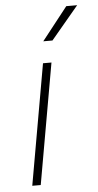

<svg xmlns="http://www.w3.org/2000/svg" viewBox="-53 -758 402 791"><g transform="rotate(-5 148.5 -362.5)"><path d="M136 -499H171L83 0H48ZM252 -725H297L183 -589H145Z"/></g></svg>

Font: Bai Jamjuree ExtraLight
Style: Italic
Weight: 275
Italic angle: -10°
Version: Version 1.000; ttfautohint (v1.6)